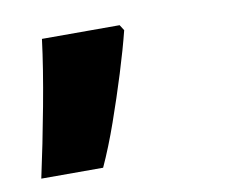

<svg xmlns="http://www.w3.org/2000/svg" viewBox="-43 -180 446 370"><g transform="rotate(-10 179.5 4.5)"><path d="M218 -117Q209 -81 195 -36Q181 9 165 54.5Q149 100 132 137H11Q25 73 38.5 0.5Q52 -72 59 -128H211Z"/></g></svg>

Font: Noto Sans Thaana ExtraBold
Style: Regular
Weight: 800
Designer: David Williams
Foundry: Google Inc.
Version: Version 3.001; ttfautohint (v1.8.4.7-5d5b)